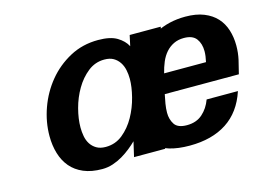

<svg xmlns="http://www.w3.org/2000/svg" viewBox="-77 -653 1108 806"><g transform="rotate(-15 477.5 -250.0)"><path d="M99 -177Q99 -238 120.5 -298Q142 -358 181.5 -406Q221 -454 276.5 -484Q332 -514 400 -514Q453 -514 482 -496.5Q511 -479 524 -454L534 -500H669L554 0H419L434 -65Q421 -52 403.5 -38Q386 -24 366.5 -12.5Q347 -1 324.5 6.5Q302 14 278 14Q231 14 197 -0.5Q163 -15 141.5 -40.5Q120 -66 109.5 -101Q99 -136 99 -177ZM234 -178Q234 -159 237.5 -140Q241 -121 250.5 -106Q260 -91 276 -81.5Q292 -72 316 -72Q358 -72 390 -98Q422 -124 443.5 -162.5Q465 -201 476 -244.5Q487 -288 487 -322Q487 -342 483 -361Q479 -380 469 -395Q459 -410 443.5 -419Q428 -428 404 -428Q364 -428 332.5 -403Q301 -378 279 -340.5Q257 -303 245.5 -259.5Q234 -216 234 -178ZM466 -154Q466 -221 487.5 -285.5Q509 -350 549.5 -401Q590 -452 648 -483Q706 -514 779 -514Q826 -514 859.5 -500.5Q893 -487 914 -464Q935 -441 945 -409.5Q955 -378 955 -342Q955 -310 948.5 -281Q942 -252 934 -222H612Q608 -204 604.5 -183Q601 -162 601 -144Q601 -115 615 -93.5Q629 -72 669 -72Q710 -72 736.5 -95.5Q763 -119 776 -155H912Q884 -70 819.5 -28Q755 14 658 14Q556 14 511 -30.5Q466 -75 466 -154ZM814 -307Q820 -333 820 -353Q820 -386 804 -407.5Q788 -429 750 -429Q725 -429 705.5 -419.5Q686 -410 671.5 -393.5Q657 -377 647.5 -354.5Q638 -332 632 -307Z"/></g></svg>

Font: Perun
Style: Bold Italic
Weight: 700
Italic angle: -12°
Foundry: Copyright (c) Stefan Peev, Context Ltd, 2016
Version: Version 1.027